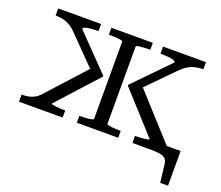

<svg xmlns="http://www.w3.org/2000/svg" viewBox="-110 -668 1113 967"><g transform="rotate(20 446.5 -184.0)"><path d="M805 0H631V-38H635Q645 -38 657 -38.5Q669 -39 680.5 -40.5Q692 -42 699 -43.5Q706 -45 706 -48L511 -263V-268L691 -453Q691 -461 678.5 -464.5Q666 -468 648 -469.5Q630 -471 615 -471H610V-509H840V-471H838Q818 -471 798 -466.5Q778 -462 760 -451.5Q742 -441 724 -423L567 -263L571 -296L805 -38ZM23 0V-38H25Q42 -38 58.5 -41Q75 -44 90.5 -52Q106 -60 120 -76L320 -296L318 -263L161 -423Q144 -441 126 -451.5Q108 -462 89 -466.5Q70 -471 50 -471H48V-509H278V-471H273Q258 -471 240.5 -469.5Q223 -468 210 -464.5Q197 -461 197 -453L377 -268V-263L182 -48Q182 -45 189 -43.5Q196 -42 207.5 -40.5Q219 -39 231.5 -38.5Q244 -38 253 -38H257V0ZM719 0V-45H873V141H831L820 46Q818 27 808.5 17Q799 7 780 3.5Q761 0 730 0ZM333 -472V-509H555V-472H552Q538 -472 521 -471Q504 -470 492 -468Q480 -466 480 -462V-47Q480 -44 492 -41.5Q504 -39 521 -38Q538 -37 552 -37H555V0H333V-37H336Q350 -37 367 -38Q384 -39 396 -41.5Q408 -44 408 -47V-462Q408 -466 396 -468Q384 -470 367 -471Q350 -472 336 -472Z"/></g></svg>

Font: Roboto Serif 36pt Light
Style: Regular
Weight: 300
Designer: Greg Gazdowicz
Foundry: Commercial Type
Version: Version 1.008